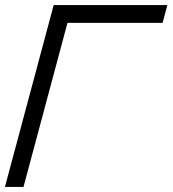

<svg xmlns="http://www.w3.org/2000/svg" viewBox="-46 -740 683 760"><path d="M-26.5 0H47L221.1 -649.5H597.6L616.5 -720H166.5Z"/></svg>

Font: Manrope
Style: RegularItalic
Weight: 400
Italic angle: -15°
Designer: Mikhail Sharanda
Foundry: Mikhail Sharanda
Version: Version 4.502;hotconv 1.0.109;makeotfexe 2.5.65596